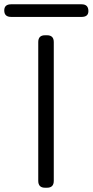

<svg xmlns="http://www.w3.org/2000/svg" viewBox="-99 -879 434 899"><path d="M-79.1 -830.1Q-79.1 -858.9 -46.9 -858.9H283.2Q314.9 -858.9 314.9 -827.1Q314.9 -799.8 283.2 -799.8H-46.9Q-79.1 -799.8 -79.1 -830.1ZM121.1 0H111.8Q80.1 0 80.1 -32.2V-682.1Q80.1 -713.9 111.8 -713.9H121.1Q152.8 -713.9 152.8 -682.1V-32.2Q152.8 0 121.1 0Z"/></svg>

Font: Arcon Rounded-
Style: Regular
Weight: 400
Designer: M. Zarth
Foundry: martin zarth - visuelle & digitale kommunikation
Version: Version 1.110;PS 001.110;hotconv 1.0.70;makeotf.lib2.5.58329